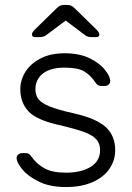

<svg xmlns="http://www.w3.org/2000/svg" viewBox="-20 -745 532 775"><path d="M62 -385Q62 -422 82.5 -455Q103 -488 143.5 -509Q184 -530 241 -530Q301 -530 342.5 -509.5Q384 -489 404.5 -462Q425 -435 425 -418Q425 -409 418.5 -403.5Q412 -398 403 -398H388Q374 -398 366 -411Q346 -441 320.5 -456.5Q295 -472 241 -472Q183 -472 153 -448Q123 -424 123 -385Q123 -361 135 -345Q147 -329 180 -315.5Q213 -302 276 -288Q369 -267 407 -232Q445 -197 445 -139Q445 -98 422 -64Q399 -30 354 -10Q309 10 246 10Q181 10 136.5 -12Q92 -34 69.5 -62Q47 -90 47 -107Q47 -116 54 -121.5Q61 -127 69 -127H84Q91 -127 95.5 -124.5Q100 -122 106 -114Q128 -83 159.5 -65.5Q191 -48 246 -48Q308 -48 346 -71.5Q384 -95 384 -139Q384 -166 368.5 -183Q353 -200 318.5 -212.5Q284 -225 216 -241Q127 -261 94.5 -296Q62 -331 62 -385ZM282 -711 369 -626Q381 -614 381 -606Q381 -595 367 -595H350Q343 -595 336 -597Q329 -599 325 -602L245 -662L165 -602Q161 -599 154 -597Q147 -595 140 -595H123Q109 -595 109 -606Q109 -614 121 -626L208 -711Q217 -720 223.5 -722.5Q230 -725 240 -725H250Q259 -725 266 -722.5Q273 -720 282 -711Z"/></svg>

Font: Rubik
Style: Regular
Weight: 300
Designer: Hubert & Fischer
Foundry: Hubert & Fischer
Version: Version 1.100